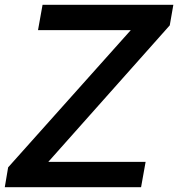

<svg xmlns="http://www.w3.org/2000/svg" viewBox="-41 -783 745 803"><path d="M549 0H-21L-7 -83L506 -657H118L137 -763H684L669 -677L161 -106H568Z"/></svg>

Font: Open Sauce One Medium Italic
Style: Regular
Weight: 500
Italic angle: -10°
Designer: Alfredo Marco Pradil
Foundry: Creative Sauce Fz LLC
Version: Version 1.477